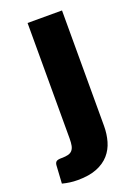

<svg xmlns="http://www.w3.org/2000/svg" viewBox="-176 -575 579 812"><g transform="rotate(-20 114.0 -169.5)"><path d="M211.5 -518.5V1Q211.5 37.5 202.2 69.8Q193 102 171.8 126.2Q150.5 150.5 115.8 164.5Q81 178.5 29.5 178.5Q10.5 178.5 -5.8 176.2Q-22 174 -39.5 169.5L-34.5 88Q-33.5 77.5 -27.5 72.5Q-21.5 67.5 -3.5 67.5Q14.5 67.5 26 64.5Q37.5 61.5 44.2 54Q51 46.5 53.8 33.8Q56.5 21 56.5 1V-518.5Z"/></g></svg>

Font: Lato 2
Style: Regular
Weight: 900
Designer: Lukasz Dziedzic with Adam Twardoch and Botio Nikoltchev
Foundry: tyPoland Lukasz Dziedzic
Version: Version 2.015; 2015-08-06; http://www.latofonts.com/